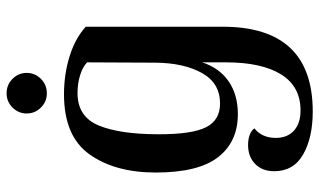

<svg xmlns="http://www.w3.org/2000/svg" viewBox="-213 -527 968 582"><g transform="rotate(-90 271.0 -236.0)"><path d="M43 111Q43 75 65 53.5Q87 32 122 32Q158 32 173 51Q144 74 144 116Q144 151 166 171Q188 191 227 191Q300 191 336.5 132Q373 73 373 -35V-107Q356 -55 315.5 -27Q275 1 216 1Q132 1 85.5 -59Q39 -119 39 -248Q39 -371 94 -448.5Q149 -526 276 -526Q337 -526 391.5 -509Q446 -492 481 -460V-45Q481 228 224 228Q145 228 94 199Q43 170 43 111ZM372 -248 373 -456Q358 -470 333 -477.5Q308 -485 280 -485Q208 -485 181.5 -420.5Q155 -356 155 -238Q155 -137 176.5 -95Q198 -53 248 -53Q310 -53 340.5 -107.5Q371 -162 372 -248ZM218 -639Q218 -664 236 -682Q254 -700 279 -700Q305 -700 323 -682Q341 -664 341 -639Q341 -614 323 -596Q305 -578 279 -578Q254 -578 236 -596Q218 -614 218 -639Z"/></g></svg>

Font: Arima Madurai
Style: Bold
Weight: 700
Designer: Joana Correia and Natanael Gama
Foundry: NDISCOVER
Version: Version 1.019